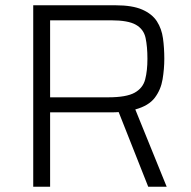

<svg xmlns="http://www.w3.org/2000/svg" viewBox="-20 -708 723 728"><path d="M106 0V-688H418Q482 -688 519.5 -671.5Q557 -655 575 -627Q593 -599 598 -562.5Q603 -526 603 -485Q603 -447 596.5 -407.5Q590 -368 567 -337.5Q544 -307 493 -293L612 0H542L430 -283Q420 -282 397 -282H170V0ZM170 -339H390Q459 -339 490.5 -356.5Q522 -374 530.5 -407Q539 -440 539 -485Q539 -531 532 -564Q525 -597 495.5 -614Q466 -631 401 -631H170Z"/></svg>

Font: Saira Light
Style: Regular
Weight: 300
Designer: Hector Gatti with collaboration of the Omnibus-Type team
Foundry: Omnibus-Type
Version: Version 1.100; ttfautohint (v1.8.3)